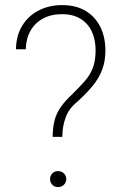

<svg xmlns="http://www.w3.org/2000/svg" viewBox="-20 -741 483 764"><path d="M228 -196.3H189.5Q189.9 -234.4 197.3 -262.5Q204.6 -290.5 221.7 -314.9Q238.8 -339.4 268.1 -366.7Q296.4 -394.5 317.1 -418Q337.9 -441.4 349.1 -470Q360.4 -498.5 360.4 -541Q360.4 -583 345.5 -615.2Q330.6 -647.5 300.8 -666Q271 -684.6 226.6 -684.6Q183.1 -684.6 151.1 -667.2Q119.1 -649.9 101.3 -618.4Q83.5 -586.9 82.5 -544.9H43.5Q44.4 -600.6 69.3 -640.1Q94.2 -679.7 135.5 -700.2Q176.8 -720.7 226.6 -720.7Q282.7 -720.7 321 -697.5Q359.4 -674.3 379.4 -633.5Q399.4 -592.8 399.4 -540.5Q399.4 -497.6 386.7 -463.9Q374 -430.2 349.4 -400.1Q324.7 -370.1 289.1 -337.4Q254.4 -310.1 241.2 -273.7Q228 -237.3 228 -196.3ZM179.2 -28.3Q179.2 -41.5 188 -50.8Q196.8 -60.1 210.9 -60.1Q225.1 -60.1 234.4 -50.8Q243.7 -41.5 243.7 -28.3Q243.7 -15.1 234.4 -5.9Q225.1 3.4 210.9 3.4Q196.8 3.4 188 -5.9Q179.2 -15.1 179.2 -28.3Z"/></svg>

Font: Roboto ExtraLight
Style: Regular
Weight: 250
Designer: Christian Robertson
Foundry: Google
Version: Version 3.009; 2024